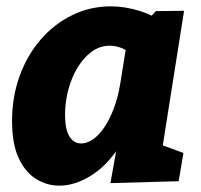

<svg xmlns="http://www.w3.org/2000/svg" viewBox="-20 -571 634 605"><path d="M167 14Q127 14 93 -7.5Q59 -29 38.5 -73.5Q18 -118 18 -190Q18 -265 41.5 -330.5Q65 -396 107.5 -445.5Q150 -495 207 -523Q264 -551 329 -551Q375 -551 422 -536Q469 -521 515 -487L441 -503L471 -536L560 -537L480 -31L422 -139L558 -89L543 0L328 6L357 -157L406 -248Q392 -164 353.5 -105.5Q315 -47 265 -16.5Q215 14 167 14ZM236 -119Q254 -119 273 -132Q292 -145 308.5 -169.5Q325 -194 338.5 -229Q352 -264 359 -308L381 -445L408 -392Q386 -410 366 -418.5Q346 -427 326 -427Q295 -427 269.5 -408.5Q244 -390 225 -359Q206 -328 195.5 -289Q185 -250 185 -209Q185 -164 198.5 -141.5Q212 -119 236 -119Z"/></svg>

Font: Bitter Thin ExtraBold
Style: Italic
Weight: 800
Italic angle: -9°
Version: Version 2.002